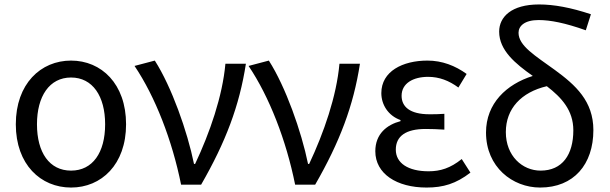

<svg xmlns="http://www.w3.org/2000/svg" viewBox="-20 -829 2738 862"><path d="M299 13C435 13 546 -90 546 -271C546 -453 435 -557 299 -557C163 -557 51 -453 51 -271C51 -90 163 13 299 13ZM299 -63C202 -63 146 -144 146 -271C146 -397 202 -481 299 -481C396 -481 452 -397 452 -271C452 -144 396 -63 299 -63Z M793 0H883C993 -191 1055 -354 1084 -543H992C979 -397 922 -233 856 -93H851C821 -240 750 -440 675 -557L584 -533C677 -395 753 -199 793 0Z M1305 0H1395C1505 -191 1567 -354 1596 -543H1504C1491 -397 1434 -233 1368 -93H1363C1333 -240 1262 -440 1187 -557L1096 -533C1189 -395 1265 -199 1305 0Z M1895 13C1970 13 2027 -4 2092 -54L2053 -115C2002 -74 1957 -60 1904 -60C1812 -60 1757 -97 1757 -157C1757 -218 1802 -250 1891 -250C1918 -250 1944 -249 1975 -247V-318C1949 -316 1929 -316 1908 -316C1820 -316 1783 -350 1783 -399C1783 -455 1835 -484 1902 -484C1952 -484 1996 -467 2038 -436L2075 -497C2024 -534 1965 -557 1899 -557C1788 -557 1692 -509 1692 -411C1692 -360 1722 -310 1778 -290V-285C1717 -269 1665 -228 1665 -150C1665 -49 1761 13 1895 13Z M2405 13C2556 13 2644 -91 2644 -245C2644 -375 2564 -447 2471 -515C2383 -579 2308 -623 2308 -682C2308 -712 2335 -739 2398 -739C2451 -739 2517 -726 2610 -693L2633 -765C2543 -795 2467 -809 2400 -809C2276 -809 2221 -753 2221 -687C2221 -603 2294 -543 2372 -488C2254 -451 2162 -365 2162 -234C2162 -79 2281 13 2405 13ZM2251 -236C2251 -341 2320 -415 2435 -442C2501 -391 2554 -334 2554 -244C2554 -135 2505 -63 2407 -63C2325 -63 2251 -129 2251 -236Z"/></svg>

Font: Microsoft YaHei
Style: Regular
Weight: 400
Designer: Ryoko NISHIZUKA 西塚涼子 (kana, bopomofo & ideographs); Paul D. Hunt (Latin, Greek & Cyrillic); Sandoll Communications 산돌커뮤니
Foundry: Adobe
Version: Version 2.001;hotconv 1.0.111;makeotfexe 2.5.65597